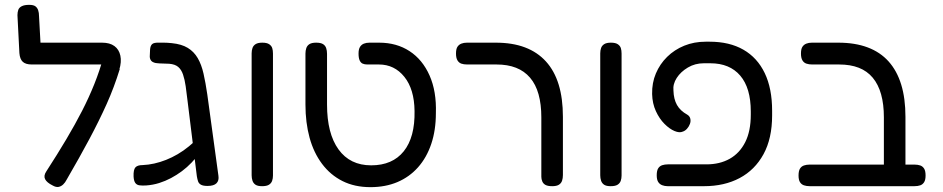

<svg xmlns="http://www.w3.org/2000/svg" viewBox="-20 -758 3888 792"><path d="M197 7Q173 -5 166 -19Q159 -33 171 -51Q217 -122 253.5 -183.5Q290 -245 318.5 -300.5Q347 -356 369 -411Q391 -466 407 -524L474 -473Q451 -398 420 -329Q389 -260 349 -185Q309 -110 255 -17Q249 -5 240.5 3Q232 11 221.5 13Q211 15 197 7ZM472 -470 411 -492H111Q86 -492 74 -503Q62 -514 60 -539L52 -695Q52 -708 55.5 -717.5Q59 -727 70 -732.5Q81 -738 100 -738Q118 -738 126 -732Q134 -726 137.5 -715.5Q141 -705 141 -691L147 -582H401Q433 -582 452 -568Q471 -554 476.5 -528.5Q482 -503 472 -470Z M836 9Q818 9 809 4Q800 -1 797 -10Q794 -19 792 -31L754 -339Q750 -374 746 -402Q742 -430 735 -450.5Q728 -471 715 -482Q702 -493 678 -495Q653 -496 637 -496.5Q621 -497 613 -501Q605 -504 601 -511.5Q597 -519 598 -530L599 -553Q600 -569 607.5 -576Q615 -583 638 -582Q642 -582 656 -582Q670 -582 689 -580Q729 -576 754.5 -560.5Q780 -545 795.5 -518.5Q811 -492 819.5 -454.5Q828 -417 835 -369L881 -33Q884 -13 873 -2Q862 9 836 9ZM583 7Q567 8 555.5 6.5Q544 5 538 -3.5Q532 -12 531 -30Q530 -58 538.5 -67.5Q547 -77 568 -77Q592 -78 616.5 -83.5Q641 -89 665 -98.5Q689 -108 713 -122Q737 -136 759.5 -154.5Q782 -173 804 -195L805 -129Q789 -107 770.5 -87.5Q752 -68 730.5 -52Q709 -36 685.5 -23.5Q662 -11 636.5 -3Q611 5 583 7Z M1061 10Q1043 10 1034 4Q1025 -2 1021.5 -12.5Q1018 -23 1018 -35V-538Q1018 -550 1021.5 -560Q1025 -570 1034.5 -576Q1044 -582 1062 -582Q1081 -582 1090.5 -575.5Q1100 -569 1103 -559.5Q1106 -550 1106 -537V-34Q1106 -22 1102.5 -12Q1099 -2 1089.5 4Q1080 10 1061 10Z M1508 14Q1443 14 1393 -11Q1343 -36 1308.5 -82Q1274 -128 1257 -190Q1240 -252 1240 -327V-537Q1240 -549 1243.5 -559.5Q1247 -570 1256.5 -576Q1266 -582 1284 -582Q1303 -582 1312.5 -576Q1322 -570 1325.5 -559.5Q1329 -549 1329 -536V-327Q1329 -207 1376.5 -141.5Q1424 -76 1511 -76Q1599 -76 1645.5 -134Q1692 -192 1690 -300Q1689 -390 1648 -441Q1607 -492 1543 -492H1495Q1484 -492 1476 -495.5Q1468 -499 1463.5 -509Q1459 -519 1459 -537Q1459 -555 1465 -564.5Q1471 -574 1481 -578Q1491 -582 1504 -582H1544Q1616 -582 1669.5 -547Q1723 -512 1752 -446.5Q1781 -381 1778 -291Q1778 -221 1759 -164.5Q1740 -108 1704.5 -68Q1669 -28 1619.5 -7Q1570 14 1508 14Z M2258 10Q2240 10 2230.5 5Q2221 0 2217 -9.5Q2213 -19 2213 -29V-274Q2213 -328 2201.5 -369Q2190 -410 2166.5 -437.5Q2143 -465 2108.5 -478.5Q2074 -492 2028 -492H1907Q1893 -492 1883 -495.5Q1873 -499 1867 -509Q1861 -519 1861 -537Q1861 -556 1867 -565Q1873 -574 1883 -578Q1893 -582 1906 -582H2025Q2094 -582 2145.5 -562.5Q2197 -543 2232 -504.5Q2267 -466 2284.5 -409Q2302 -352 2302 -276V-36Q2302 -23 2298.5 -12.5Q2295 -2 2285.5 4Q2276 10 2258 10Z M2499 10Q2481 10 2472 4Q2463 -2 2459.5 -12.5Q2456 -23 2456 -35V-538Q2456 -550 2459.5 -560Q2463 -570 2472.5 -576Q2482 -582 2500 -582Q2519 -582 2528.5 -575.5Q2538 -569 2541 -559.5Q2544 -550 2544 -537V-34Q2544 -22 2540.5 -12Q2537 -2 2527.5 4Q2518 10 2499 10Z M2734 10Q2722 10 2711.5 6Q2701 2 2695 -7.5Q2689 -17 2689 -35Q2689 -54 2695 -63.5Q2701 -73 2711.5 -76.5Q2722 -80 2735 -80H2894Q2949 -80 2990 -103Q3031 -126 3054 -171.5Q3077 -217 3077 -285V-298Q3077 -395 3033.5 -446Q2990 -497 2910 -497H2883Q2847 -497 2817.5 -479.5Q2788 -462 2771.5 -436.5Q2755 -411 2758 -384Q2759 -349 2772.5 -325Q2786 -301 2815 -285Q2825 -279 2827.5 -268.5Q2830 -258 2826 -247Q2822 -236 2814 -227Q2806 -218 2796 -215Q2783 -209 2762.5 -217.5Q2742 -226 2721 -247Q2700 -268 2685.5 -299.5Q2671 -331 2670 -370Q2669 -416 2685.5 -455Q2702 -494 2732 -523.5Q2762 -553 2802.5 -569.5Q2843 -586 2891 -586H2907Q2989 -586 3046.5 -553Q3104 -520 3134.5 -456.5Q3165 -393 3165 -301V-282Q3165 -187 3129.5 -122Q3094 -57 3031 -23.5Q2968 10 2884 10Z M3671 10Q3653 10 3643.5 5Q3634 0 3630 -9Q3626 -18 3626 -28V-274Q3626 -328 3614.5 -369Q3603 -410 3580 -437.5Q3557 -465 3522.5 -478.5Q3488 -492 3441 -492H3330Q3317 -492 3306.5 -495.5Q3296 -499 3290 -509Q3284 -519 3284 -537Q3284 -556 3290 -565Q3296 -574 3306 -578Q3316 -582 3329 -582H3438Q3507 -582 3559 -562.5Q3611 -543 3645.5 -504.5Q3680 -466 3697.5 -409Q3715 -352 3715 -276V-35Q3715 -22 3712 -12Q3709 -2 3699 4Q3689 10 3671 10ZM3320 10Q3307 10 3296.5 6.5Q3286 3 3280 -6.5Q3274 -16 3274 -34Q3274 -53 3280 -62.5Q3286 -72 3296.5 -75.5Q3307 -79 3319 -79H3753Q3766 -79 3776 -75.5Q3786 -72 3792 -62.5Q3798 -53 3798 -34Q3798 -16 3792 -6.5Q3786 3 3776 6.5Q3766 10 3752 10Z"/></svg>

Font: Fredoka Light
Style: Regular
Weight: 400
Version: Version 2.001